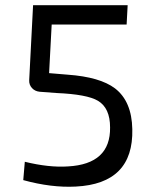

<svg xmlns="http://www.w3.org/2000/svg" viewBox="-20 -710 573 743"><path d="M180 -615 170 -427 242 -421Q367 -412 425 -368Q490 -318 492 -210Q497 1 273 12Q179 17 70 -13L76 -84Q170 -61 243 -66Q408 -75 406 -217Q406 -292 359 -320Q317 -345 199 -350L133 -355Q115 -357 104 -369Q92 -382 93 -400L108 -690H474L470 -615Z"/></svg>

Font: Taylor Sans
Style: Regular
Weight: 400
Italic angle: -8°
Designer: Natanael Gama
Version: Version 1.001 September 8, 2015